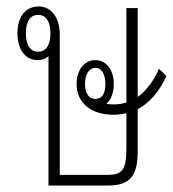

<svg xmlns="http://www.w3.org/2000/svg" viewBox="-20 -574 535 594"><path d="M331 -219C345 -219 359 -221 371 -224V-112C371 -45 355 -33 312 -33H165V-466C165 -520 139 -554 99 -554C59 -554 34 -522 34 -471C34 -420 59 -388 96 -388C110 -388 121 -392 130 -400V0H314C387 0 406 -35 406 -107V-236C443 -256 473 -291 495 -339L472 -361C454 -321 431 -292 406 -274V-549H371V-257C359 -253 346 -251 333 -251C325 -251 317 -251 309 -253C324 -265 332 -289 332 -314C332 -360 307 -388 275 -388C242 -388 217 -359 217 -314C217 -253 265 -219 331 -219ZM98 -414C74 -414 60 -434 60 -471C60 -508 74 -528 98 -528C122 -528 136 -508 136 -471C136 -434 122 -414 98 -414ZM275 -268C255 -268 243 -285 243 -314C243 -343 255 -364 275 -364C295 -364 306 -343 306 -314C306 -285 296 -268 275 -268Z"/></svg>

Font: Noto Sans Thai Looped ExtraCondensed ExtraLight
Style: Regular
Weight: 200
Width: 2
Designer: Sasikarn Vongin, Ben Mitchell
Foundry: The Fontpad Ltd
Version: Version 1.001